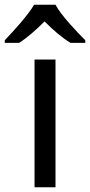

<svg xmlns="http://www.w3.org/2000/svg" viewBox="-60 -786 378 806"><path d="M173 -766H83C57 -721 -3 -656 -40 -617V-606H20C55 -628 91 -660 127 -696C163 -660 201 -627 236 -606H298V-617C260 -655 197 -721 173 -766ZM173 0V-536H85V0Z"/></svg>

Font: Noto Sans Kayah Li
Style: Regular
Weight: 400
Designer: Monotype Design Team, Sérgio Martins
Foundry: Monotype Imaging Inc.
Version: Version 2.002